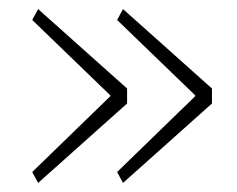

<svg xmlns="http://www.w3.org/2000/svg" viewBox="-20 -503 522 423"><path d="M51 -124 223 -291V-293L51 -459L64 -483L260 -308V-275L64 -100ZM238 -124 410 -291V-293L238 -459L251 -483L447 -308V-275L251 -100Z"/></svg>

Font: IBM Plex Sans ExtraLight
Style: Regular
Weight: 250
Designer: Mike Abbink, Paul van der Laan, Pieter van Rosmalen
Foundry: Bold Monday
Version: Version 3.201